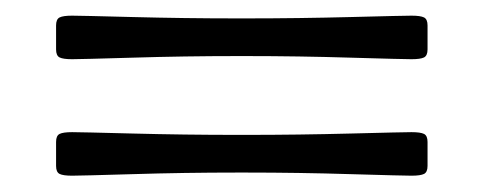

<svg xmlns="http://www.w3.org/2000/svg" viewBox="-20 -374 602 239"><path d="M275.4 -304.2Q209.5 -304.2 144.5 -302.2Q79.6 -300.3 69.8 -300.3Q58.6 -300.3 54.2 -302.5Q49.8 -304.7 49.8 -312.5V-342.3Q49.8 -350.1 54.2 -352.3Q58.6 -354.5 69.8 -354.5Q79.6 -354.5 144.5 -352.8Q209.5 -351.1 275.4 -351.1H286.1Q352.1 -351.1 417.2 -352.8Q482.4 -354.5 492.2 -354.5Q503.4 -354.5 507.8 -352.3Q512.2 -350.1 512.2 -342.3V-312.5Q512.2 -304.7 507.8 -302.5Q503.4 -300.3 492.2 -300.3Q482.4 -300.3 417.2 -302.2Q352.1 -304.2 286.1 -304.2ZM275.4 -159.2Q209.5 -159.2 144.5 -157.2Q79.6 -155.3 69.8 -155.3Q58.6 -155.3 54.2 -157.5Q49.8 -159.7 49.8 -167.5V-197.3Q49.8 -205.1 54.2 -207.3Q58.6 -209.5 69.8 -209.5Q79.6 -209.5 144.5 -207.8Q209.5 -206.1 275.4 -206.1H286.1Q352.1 -206.1 417.2 -207.8Q482.4 -209.5 492.2 -209.5Q503.4 -209.5 507.8 -207.3Q512.2 -205.1 512.2 -197.3V-167.5Q512.2 -159.7 507.8 -157.5Q503.4 -155.3 492.2 -155.3Q482.4 -155.3 417.2 -157.2Q352.1 -159.2 286.1 -159.2Z"/></svg>

Font: Cooper*
Style: Italic
Weight: 400
Italic angle: -7°
Designer: Owen Earl
Foundry: indestructible type*
Version: Version 0.001